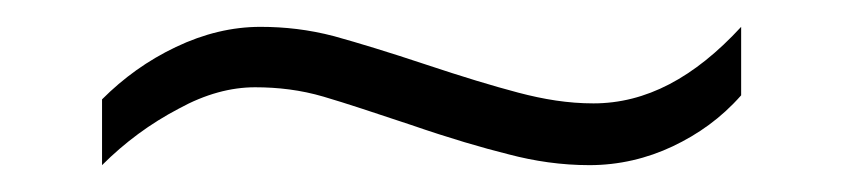

<svg xmlns="http://www.w3.org/2000/svg" viewBox="-20 -388 629 143"><path d="M56 -314C56 -314 56 -265 56 -265C73 -282 92 -296 113 -307C133 -318 152 -323 170 -323C187 -323 204 -321 221 -316C238 -311 259 -304 286 -295C315 -285 339 -278 359 -273C378 -268 398 -265 419 -265C441 -265 462 -270 481 -279C500 -288 517 -300 532 -317C532 -317 532 -368 532 -368C497 -330 461 -311 422 -311C403 -311 385 -314 366 -319C347 -324 324 -331 297 -340C270 -349 247 -356 229 -361C210 -366 192 -368 174 -368C153 -368 132 -363 111 -353C90 -343 72 -330 56 -314Z"/></svg>

Font: BUSH 25 TRIRONG
Style: Regular
Weight: 400
Designer: Katatrad Team
Foundry: CadsonDemak